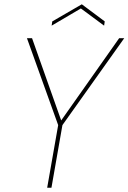

<svg xmlns="http://www.w3.org/2000/svg" viewBox="-20 -884 605 904"><path d="M253.9 -294.9 106.9 -704.1H130.9L268.1 -316.9L541 -704.1H564.9L273.9 -294.9L222.2 0H202.1ZM473.1 -783.2 470.2 -763.2 360.8 -844.2 223.1 -763.2 226.1 -783.2 365.2 -863.8Z"/></svg>

Font: SVN-Poppins Thin
Style: Italic
Weight: 100
Italic angle: -10°
Designer: Ninad Kale (Devanagari), Jonny Pinhorn (Latin)
Foundry: Indian Type Foundry
Version: Version 3.002 2017